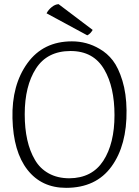

<svg xmlns="http://www.w3.org/2000/svg" viewBox="-20 -889 669 924"><path d="M400 -719 204 -825Q213 -842 229 -855Q245 -868 262 -869L426 -745Q415 -726 400 -719ZM326 -690Q398 -690 459 -654Q496 -633 523 -598Q550 -563 569 -501Q588 -439 589 -358Q591 -190 516.5 -87.5Q442 15 298 15Q180 15 112 -72Q44 -159 40 -319.5Q36 -480 112 -585Q188 -690 326 -690ZM148 -120Q172 -78 214.5 -54.5Q257 -31 314 -31Q423 -32 477 -115Q531 -198 531 -335Q531 -470 482 -554Q430 -644 318.5 -643.5Q207 -643 153 -559Q99 -475 99 -339Q99 -203 148 -120Z"/></svg>

Font: Karma Light
Style: Regular
Weight: 300
Designer: Joana Correia
Foundry: Indian Type Foundry
Version: Version 1.202;PS 1.0;hotconv 1.0.78;makeotf.lib2.5.61930; tt